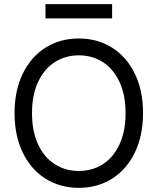

<svg xmlns="http://www.w3.org/2000/svg" viewBox="-20 -904 767 934"><path d="M363.3 9.8Q272.5 9.8 201.7 -34.7Q130.9 -79.1 90.8 -161.6Q50.8 -244.1 50.8 -353.5Q50.8 -463.9 90.8 -545.9Q130.9 -627.9 201.7 -672.4Q272.5 -716.8 363.3 -716.8Q454.1 -716.8 524.9 -672.4Q595.7 -627.9 635.7 -545.9Q675.8 -463.9 675.8 -353.5Q675.8 -244.1 635.7 -161.6Q595.7 -79.1 524.9 -34.7Q454.1 9.8 363.3 9.8ZM363.3 -634.8Q298.8 -634.8 247.1 -602.1Q195.3 -569.3 165.5 -505.9Q135.7 -442.4 135.7 -353.5Q135.7 -264.6 165.5 -201.2Q195.3 -137.7 247.1 -105Q298.8 -72.3 363.3 -72.3Q428.7 -72.3 480 -105Q531.2 -137.7 561 -201.2Q590.8 -264.6 590.8 -353.5Q590.8 -442.4 561 -505.9Q531.2 -569.3 480 -602.1Q428.7 -634.8 363.3 -634.8ZM525.4 -814.5H201.2V-883.8H525.4Z"/></svg>

Font: Pretendard GOV Variable
Style: Regular
Weight: 400
Designer: Base glyphs from Inter by Rasmus Andersson; Hangul glyphs from Noto Sans CJK(Source Han Sans) by Jang Soo-young and Kang
Foundry: Kil Hyung-jin
Version: Version 1.307;Glyphs 3.2 (3192)